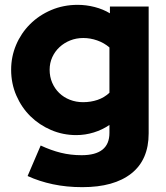

<svg xmlns="http://www.w3.org/2000/svg" viewBox="-20 -556 684 793"><path d="M295 2Q240 2 191 -19Q142 -40 105.5 -76Q69 -112 47.5 -161.5Q26 -211 26 -268Q26 -322 46.5 -370.5Q67 -419 104 -456Q141 -493 191.5 -514.5Q242 -536 301 -536Q336 -536 371 -527Q406 -518 434 -501V-529H594V-5Q594 104 522.5 160.5Q451 217 320 217Q255 217 198.5 205Q142 193 94 171L148 45Q191 65 231.5 75Q272 85 317 85Q432 85 432 -7V-40Q403 -20 367.5 -9Q332 2 295 2ZM185 -268Q185 -239 195.5 -214.5Q206 -190 224.5 -172Q243 -154 268.5 -144Q294 -134 323 -134Q355 -134 383 -143.5Q411 -153 432 -173V-360Q410 -379 381.5 -389Q353 -399 324 -399Q295 -399 270 -389Q245 -379 226 -361.5Q207 -344 196 -320Q185 -296 185 -268Z"/></svg>

Font: Rosa Sans Black
Style: Regular
Weight: 900
Designer: Pentagram / MCKL
Foundry: Pentagram / MCKL
Version: Version 1.005;September 16, 2019;FontCreator 11.5.0.2425 64-